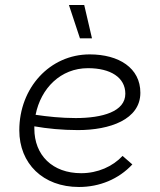

<svg xmlns="http://www.w3.org/2000/svg" viewBox="-20 -740 638 766"><path d="M295 6C377 6 453 -25 508 -84L469 -118C430 -76 370 -49 304 -49C189 -49 117 -121 117 -227V-236C168 -227 228 -221 291 -221C418 -221 540 -263 540 -370C540 -469 454 -523 338 -523C179 -523 57 -390 57 -220C57 -88 151 6 295 6ZM299 -587H347L316 -720H255ZM122 -282C143 -388 222 -468 331 -468C421 -468 480 -431 480 -366C480 -295 389 -269 282 -269C224 -269 169 -275 122 -282Z"/></svg>

Font: Fixel Display Light
Style: Italic
Weight: 300
Italic angle: -10°
Designer: AlfaBravo + MacPaw
Foundry: Kyrylo Tkachov, Marchela Mozhyna, Serhii Makarenko, Maria Weinstein, Zakhar Kryvoshyya
Version: Version 1.210;Glyphs 3.2 (3217)